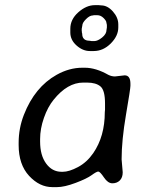

<svg xmlns="http://www.w3.org/2000/svg" viewBox="-20 -769 572 764"><path d="M367.2 -708.5H354Q350.1 -707.5 349.1 -707.5Q336.9 -707.5 322.3 -692.9Q307.6 -678.2 307.6 -667.5L305.2 -654.3V-646L305.7 -644V-640.6Q307.1 -636.2 307.1 -634.8Q307.1 -606.9 336.4 -606.9L344.7 -605.5H355Q368.7 -605.5 386.2 -619.6Q403.8 -633.8 403.8 -649.9L405.3 -659.7V-669.9L403.3 -679.2Q403.3 -686 392.1 -697.3Q380.9 -708.5 367.2 -708.5ZM139.6 -215.8V-205.6Q139.6 -150.9 163.6 -118.2Q187.5 -85.4 225.1 -85.4H230Q254.9 -85.4 290.3 -104.2Q325.7 -123 351.1 -159.7Q397 -226.6 397 -322.3L397.9 -332.5V-357.4Q397.9 -409.7 379.9 -425Q361.8 -440.4 326.2 -440.4H311Q248.5 -440.4 193.4 -372.1Q169.9 -343.3 154.8 -300Q139.6 -256.8 139.6 -215.8ZM259.8 -639.6V-654.8Q259.8 -691.9 291.7 -720.2Q323.7 -748.5 357.4 -748.5H373Q379.9 -747.6 382.3 -747.6Q407.7 -747.6 429.2 -723.4Q450.7 -699.2 450.7 -671.9V-659.7Q450.7 -626 420.7 -595.9Q390.6 -565.9 353 -565.9H337.4Q309.6 -565.9 284.7 -587.9Q259.8 -609.9 259.8 -639.6ZM499 -435.5V-427.7Q499 -415.5 481.4 -313Q463.9 -210.4 463.9 -134.8L468.3 -83.5Q468.3 -62.5 456.8 -51Q445.3 -39.6 427.2 -39.6Q409.2 -39.6 393.6 -63Q377.9 -86.4 371.1 -86.4Q364.3 -86.4 345 -72.3Q325.7 -58.1 281 -41.3Q236.3 -24.4 206.5 -24.4H188.5Q137.2 -24.4 95.7 -69.3Q54.2 -114.3 54.2 -191.9V-201.2Q54.2 -258.8 75.2 -312.5Q118.2 -422.4 205.1 -471.2Q255.4 -499.5 308.1 -499.5H317.4Q361.3 -499.5 411.1 -471.2Q423.8 -464.8 437.5 -464.8L476.1 -469.2Q499 -469.2 499 -435.5Z"/></svg>

Font: Averia Sans Libre
Style: Italic
Weight: 400
Italic angle: -7.90001°
Version: Version 1.002